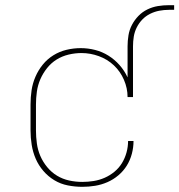

<svg xmlns="http://www.w3.org/2000/svg" viewBox="-20 -714 693 742"><path d="M298 8Q270 8 242 2.5Q214 -3 190 -17.5Q166 -32 147.5 -53.5Q129 -75 118 -100.5Q107 -126 102.5 -154Q98 -182 98 -210V-310Q98 -338 102 -365Q106 -392 117 -417.5Q128 -443 145.5 -464.5Q163 -486 186.5 -500.5Q210 -515 237 -521.5Q264 -528 292 -528Q320 -528 347.5 -521Q375 -514 399 -499Q423 -484 442 -462.5Q461 -441 473 -415V-535Q473 -556 476.5 -577.5Q480 -599 490 -618Q500 -637 515 -652.5Q530 -668 549.5 -677.5Q569 -687 590 -690.5Q611 -694 633 -694H653V-676H633Q614 -676 595.5 -672.5Q577 -669 560 -660.5Q543 -652 530 -638.5Q517 -625 508.5 -608Q500 -591 497 -572.5Q494 -554 494 -535V-339H473Q473 -373 459 -405.5Q445 -438 420 -461.5Q395 -485 362 -497Q329 -509 295 -509Q270 -509 245 -503Q220 -497 199 -484Q178 -471 162 -451Q146 -431 136 -408Q126 -385 122.5 -360Q119 -335 119 -310V-210Q119 -185 122.5 -159.5Q126 -134 136 -111Q146 -88 162.5 -68Q179 -48 200.5 -35Q222 -22 247 -16.5Q272 -11 298 -11Q320 -11 342 -14.5Q364 -18 384.5 -27Q405 -36 422.5 -50.5Q440 -65 451.5 -84Q463 -103 469 -125Q475 -147 475 -169H496Q496 -144 489.5 -119.5Q483 -95 470 -74Q457 -53 437.5 -36.5Q418 -20 395 -10Q372 0 347.5 4Q323 8 298 8Z"/></svg>

Font: Iosevka Etoile Thin
Style: Regular
Weight: 100
Designer: Belleve Invis
Foundry: Belleve Invis
Version: Version 22.1.2; ttfautohint (v1.8.4)